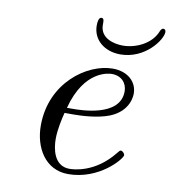

<svg xmlns="http://www.w3.org/2000/svg" viewBox="-75 -703 697 779"><g transform="rotate(10 273.0 -313.0)"><path d="M267 -603C267 -544 316 -504 381 -504C483 -504 546 -593 546 -625C546 -634 540 -637 536 -637C529 -637 524 -628 522 -622C502 -572 441 -541 385 -541C350 -541 291 -554 291 -610V-621C291 -630 289 -637 281 -637C270 -637 267 -620 267 -603ZM114 -164C114 -74 162 11 257 11C385 11 468 -89 468 -104C468 -109 460 -120 452 -120C448 -120 447 -119 439 -109C365 -15 276 -11 259 -11C194 -11 183 -82 183 -121C183 -159 193 -204 200 -231H239C269 -231 336 -234 384 -253C463 -285 463 -350 463 -357C463 -403 426 -442 362 -442C257 -442 114 -341 114 -164ZM206 -253C249 -417 352 -420 362 -420C402 -420 425 -393 425 -359C425 -253 260 -253 227 -253Z"/></g></svg>

Font: CMU Serif
Style: Italic
Weight: 500
Italic angle: -14.04°
Version: Version 0.7.0